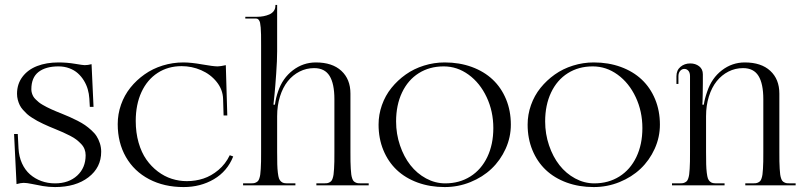

<svg xmlns="http://www.w3.org/2000/svg" viewBox="-20 -751 3250 778"><path d="M203 7Q178 7 153.1 2.8Q128.2 -1.5 108.4 -5.8Q88.5 -10 76 -10Q64.5 -10 47 -5L37 -208H52L55 -150Q56.8 -116.2 69.1 -89.1Q81.5 -62 101.6 -44.4Q121.8 -26.8 147.6 -17.4Q173.5 -8 203 -8Q258.5 -8 292.8 -39.5Q327 -71 327 -122Q327 -135 322.6 -146.4Q318.2 -157.8 309 -167.5Q299.8 -177.2 289.8 -185Q279.8 -192.8 264 -200.9Q248.2 -209 235.6 -214.6Q223 -220.2 204 -228Q188.8 -234.2 179.4 -238.2Q170 -242.2 155.2 -249.1Q140.5 -256 131.1 -261.2Q121.8 -266.5 109.5 -274.2Q97.2 -282 89.5 -289.1Q81.8 -296.2 73.2 -305.8Q64.8 -315.2 60 -325Q55.2 -334.8 52.1 -346.5Q49 -358.2 49 -371Q49 -410.5 70.9 -439.6Q92.8 -468.8 130.5 -483.4Q168.2 -498 217 -498Q251 -498 283.8 -492.5Q316.5 -487 323 -487Q336.2 -487 351 -491L359 -318H344L342 -352Q340.8 -371.2 335.5 -389.5Q330.2 -407.8 319.9 -424.6Q309.5 -441.5 295.4 -454.1Q281.2 -466.8 261 -474.4Q240.8 -482 217 -482Q165.2 -482 136.1 -459.4Q107 -436.8 107 -389Q107 -381.2 109.2 -373.8Q111.5 -366.2 115 -360.1Q118.5 -354 125 -347.8Q131.5 -341.5 137.4 -336.6Q143.2 -331.8 152.9 -326.2Q162.5 -320.8 169.8 -316.9Q177 -313 188.8 -307.8Q200.5 -302.5 208.2 -299.4Q216 -296.2 229 -291Q248.8 -283 262.1 -277.1Q275.5 -271.2 293.9 -261.9Q312.2 -252.5 324.5 -244Q336.8 -235.5 350.2 -223.4Q363.8 -211.2 371.6 -198.8Q379.5 -186.2 384.8 -170.1Q390 -154 390 -136Q390 -72.2 338.4 -32.6Q286.8 7 203 7Z M457 -248Q457 -288.8 470.4 -326.9Q483.8 -365 508.4 -395.8Q533 -426.5 565.8 -449.6Q598.5 -472.8 639.1 -485.4Q679.8 -498 723 -498Q754.2 -498 799.2 -490Q844.2 -482 862 -482Q872.5 -482 895 -487L901 -283H886L884 -350Q882.8 -388.2 857.9 -419.2Q833 -450.2 795.1 -466.6Q757.2 -483 716 -483Q661 -483 618.8 -455.6Q576.5 -428.2 553.2 -377.8Q530 -327.2 530 -261Q530 -213.5 541.6 -173.1Q553.2 -132.8 573.1 -104.5Q593 -76.2 619.6 -56.1Q646.2 -36 676 -26.5Q705.8 -17 737 -17Q772.2 -17 804.2 -27.5Q836.2 -38 865 -62.1Q893.8 -86.2 911 -122L925 -117Q901 -56.8 846.8 -24.9Q792.5 7 724 7Q645 7 584.2 -24.9Q523.5 -56.8 490.2 -114.8Q457 -172.8 457 -248Z M965 0V-8H994Q1002 -8 1007.4 -8.6Q1012.8 -9.2 1017.8 -11.9Q1022.8 -14.5 1025.6 -17.8Q1028.5 -21 1031 -28.5Q1033.5 -36 1034.6 -44.2Q1035.8 -52.5 1036.6 -66.9Q1037.5 -81.2 1037.8 -96.5Q1038 -111.8 1038 -135V-568Q1038 -594.2 1037.8 -610.2Q1037.5 -626.2 1036.4 -639.4Q1035.2 -652.5 1033.8 -658.9Q1032.2 -665.2 1029.1 -669.6Q1026 -674 1022.5 -675Q1019 -676 1013 -676H974V-683H1022Q1035.5 -683 1048 -685.4Q1060.5 -687.8 1071.6 -692.6Q1082.8 -697.5 1089.4 -706.6Q1096 -715.8 1096 -728V-731H1103V-543Q1103 -507.2 1099.2 -453.4Q1095.5 -399.5 1092.4 -368.8Q1089.2 -338 1088 -327H1094Q1097.8 -355 1107 -381Q1125 -434.2 1166.6 -466.1Q1208.2 -498 1260 -498Q1326.5 -498 1363.2 -464Q1400 -430 1400 -372V-135Q1400 -111.8 1400.2 -96.5Q1400.5 -81.2 1401.4 -66.9Q1402.2 -52.5 1403.4 -44.2Q1404.5 -36 1407 -28.5Q1409.5 -21 1412.4 -17.8Q1415.2 -14.5 1420.2 -11.9Q1425.2 -9.2 1430.6 -8.6Q1436 -8 1444 -8H1474V0H1262V-8H1291Q1299 -8 1304.4 -8.6Q1309.8 -9.2 1314.8 -11.9Q1319.8 -14.5 1322.6 -17.8Q1325.5 -21 1328 -28.5Q1330.5 -36 1331.6 -44.2Q1332.8 -52.5 1333.6 -66.9Q1334.5 -81.2 1334.8 -96.5Q1335 -111.8 1335 -135V-349Q1335 -412 1315.4 -443.5Q1295.8 -475 1253 -475Q1221.2 -475 1193.8 -461Q1166.2 -447 1146.1 -421.9Q1126 -396.8 1114.5 -360.1Q1103 -323.5 1103 -280V-135Q1103 -104.2 1103.5 -85.5Q1104 -66.8 1105.9 -51.1Q1107.8 -35.5 1110.4 -28.1Q1113 -20.8 1118.6 -15.6Q1124.2 -10.5 1130.8 -9.2Q1137.2 -8 1148 -8H1177V0Z M1782 7Q1722.5 7 1672.5 -11.2Q1622.5 -29.5 1587.6 -62.5Q1552.8 -95.5 1533.4 -142.6Q1514 -189.8 1514 -246Q1514 -286.8 1527.6 -325.2Q1541.2 -363.8 1566.2 -394.8Q1591.2 -425.8 1624.1 -449.1Q1657 -472.5 1697.9 -485.2Q1738.8 -498 1782 -498Q1841.5 -498 1891.5 -479.8Q1941.5 -461.5 1976.4 -428.6Q2011.2 -395.8 2030.6 -348.9Q2050 -302 2050 -246Q2050 -194.8 2028.8 -148Q2007.5 -101.2 1971.6 -67.2Q1935.8 -33.2 1886.1 -13.1Q1836.5 7 1782 7ZM1784 -8Q1841.5 -8 1885.9 -35.9Q1930.2 -63.8 1954.6 -114.8Q1979 -165.8 1979 -232Q1979 -299.8 1952 -357.2Q1925 -414.8 1878.8 -448.4Q1832.5 -482 1778 -482Q1720.5 -482 1676.8 -454.4Q1633 -426.8 1609 -376Q1585 -325.2 1585 -259Q1585 -208.2 1600.8 -161.9Q1616.5 -115.5 1643 -81.8Q1669.5 -48 1706.5 -28Q1743.5 -8 1784 -8Z M2386 7Q2326.5 7 2276.5 -11.2Q2226.5 -29.5 2191.6 -62.5Q2156.8 -95.5 2137.4 -142.6Q2118 -189.8 2118 -246Q2118 -286.8 2131.6 -325.2Q2145.2 -363.8 2170.2 -394.8Q2195.2 -425.8 2228.1 -449.1Q2261 -472.5 2301.9 -485.2Q2342.8 -498 2386 -498Q2445.5 -498 2495.5 -479.8Q2545.5 -461.5 2580.4 -428.6Q2615.2 -395.8 2634.6 -348.9Q2654 -302 2654 -246Q2654 -194.8 2632.8 -148Q2611.5 -101.2 2575.6 -67.2Q2539.8 -33.2 2490.1 -13.1Q2440.5 7 2386 7ZM2388 -8Q2445.5 -8 2489.9 -35.9Q2534.2 -63.8 2558.6 -114.8Q2583 -165.8 2583 -232Q2583 -299.8 2556 -357.2Q2529 -414.8 2482.8 -448.4Q2436.5 -482 2382 -482Q2324.5 -482 2280.8 -454.4Q2237 -426.8 2213 -376Q2189 -325.2 2189 -259Q2189 -208.2 2204.8 -161.9Q2220.5 -115.5 2247 -81.8Q2273.5 -48 2310.5 -28Q2347.5 -8 2388 -8Z M2703 0V-8H2732Q2740 -8 2745.4 -8.6Q2750.8 -9.2 2755.8 -11.9Q2760.8 -14.5 2763.6 -17.8Q2766.5 -21 2769 -28.5Q2771.5 -36 2772.6 -44.2Q2773.8 -52.5 2774.6 -66.9Q2775.5 -81.2 2775.8 -96.5Q2776 -111.8 2776 -135V-442Q2776 -456.8 2769.4 -464.2Q2762.8 -471.8 2753 -471.8Q2743 -471.8 2736 -463.6Q2729 -455.5 2729 -442V-411H2721V-442Q2721 -466.5 2737.4 -480.2Q2753.8 -494 2777 -494Q2798 -494 2813 -482.5Q2828 -471 2828 -450V-414Q2828 -400.5 2827.4 -366.4Q2826.8 -332.2 2826 -327H2832Q2835.2 -350.5 2846 -381Q2864 -434.5 2905.2 -466.2Q2946.5 -498 2998 -498Q3064.5 -498 3101.2 -464Q3138 -430 3138 -372V-135Q3138 -111.8 3138.2 -96.5Q3138.5 -81.2 3139.4 -66.9Q3140.2 -52.5 3141.4 -44.2Q3142.5 -36 3145 -28.5Q3147.5 -21 3150.4 -17.8Q3153.2 -14.5 3158.2 -11.9Q3163.2 -9.2 3168.6 -8.6Q3174 -8 3182 -8H3204V0H3000V-8H3029Q3037 -8 3042.4 -8.6Q3047.8 -9.2 3052.8 -11.9Q3057.8 -14.5 3060.6 -17.8Q3063.5 -21 3066 -28.5Q3068.5 -36 3069.6 -44.2Q3070.8 -52.5 3071.6 -66.9Q3072.5 -81.2 3072.8 -96.5Q3073 -111.8 3073 -135V-349Q3073 -412 3053.4 -443.5Q3033.8 -475 2991 -475Q2959.2 -475 2931.8 -461Q2904.2 -447 2884.1 -421.9Q2864 -396.8 2852.5 -360.1Q2841 -323.5 2841 -280V-135Q2841 -104.2 2841.5 -85.5Q2842 -66.8 2843.9 -51.1Q2845.8 -35.5 2848.4 -28.1Q2851 -20.8 2856.6 -15.6Q2862.2 -10.5 2868.8 -9.2Q2875.2 -8 2886 -8H2916V0Z"/></svg>

Font: FogtwoNo5
Style: Regular
Weight: 400
Designer: gluk (gluksza@wp.pl)
Foundry: gluk (gluksza@wp.pl)
Version: Version 0.87